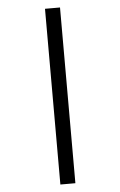

<svg xmlns="http://www.w3.org/2000/svg" viewBox="-64 -803 679 1083"><g transform="rotate(-5 275.5 -261.5)"><path d="M233 -759H318V236H233Z"/></g></svg>

Font: Noto Sans Javanese Medium
Style: Regular
Weight: 500
Version: Version 2.004